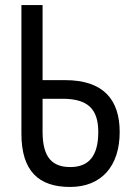

<svg xmlns="http://www.w3.org/2000/svg" viewBox="-20 -734 540 762"><path d="M258 8C382 8 455 -74 455 -210C455 -339 390 -416 238 -416H149V-714H65V-203C65 -56 133 8 258 8ZM259 -71C190 -71 149 -106 149 -211V-342H228C327 -342 370 -303 370 -210C370 -112 330 -71 259 -71Z"/></svg>

Font: Noto Sans Mono ExtraCondensed
Style: Regular
Weight: 400
Width: 2
Designer: Monotype Design Team
Foundry: Monotype Imaging Inc.
Version: Version 2.014